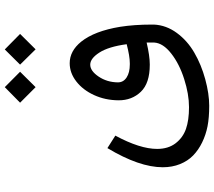

<svg xmlns="http://www.w3.org/2000/svg" viewBox="-66 -578 895 803"><g transform="rotate(-90 381.5 -176.5)"><path d="M512.7 -540 576.2 -604 641.1 -540 576.7 -475.1ZM353.5 -540 418.5 -604 482.9 -540 418.5 -475.1ZM513.2 -81.1H518.6Q547.9 -81.1 598.1 -94.2Q587.9 -169.9 563.2 -208.3Q538.6 -246.6 512.5 -246.6Q486.3 -246.6 462.6 -211.4Q439 -176.3 438.5 -130.9Q438.5 -107.9 459 -94.5Q479.5 -81.1 513.2 -81.1ZM83.5 56.6Q83.5 -41.5 163.6 -174.8L215.8 -141.6Q160.2 -38.6 160.2 33.2Q160.2 79.6 183.8 110.4Q207.5 141.1 243.9 153.8Q280.3 166.5 334.7 166.5Q389.2 166.5 452.6 146.2Q516.1 126 559.3 92Q602.5 58.1 605 21.5V-10.7Q548.8 2.4 514.2 2.4H511.7Q435.1 2.4 399.2 -34.9Q363.3 -72.3 363.5 -127.9Q363.8 -183.6 385.3 -230.5Q406.7 -277.3 442.4 -304.9Q478 -332.5 518.6 -332.5Q569.8 -332.5 608.9 -284.2Q653.3 -228.5 670.9 -121.6Q680.2 -62.5 680.2 10.7V20Q677.7 71.3 645.3 115.5Q612.8 159.7 562.7 188.7Q512.7 217.8 451.7 234.4Q390.6 251 340.6 251Q290.5 251 254.6 243.9Q218.8 236.8 187.3 221.4Q155.8 206.1 132.8 183.8Q109.9 161.6 96.7 128.9Q83.5 96.2 83.5 56.6Z"/></g></svg>

Font: GanjNamehSans
Style: Regular
Weight: 400
Designer: Mohammad Saleh Souzanchi
Foundry: http://font-store.ir
Version: Version:0.0.4;RFB:1.2.5;Building:2016-12-11 09:43:53.670092